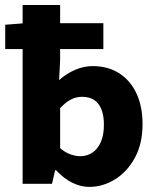

<svg xmlns="http://www.w3.org/2000/svg" viewBox="-24 -720 616 752"><path d="M325.4 12Q292 12 258.7 -4.5Q225.4 -21 195.9 -53.1H191.9L179.7 0H64.6V-700.4H211.5V-483.1L207.5 -406.3Q236.6 -432 270.4 -446.6Q304.1 -461.1 338.9 -461.1Q399.2 -461.1 443.2 -432.8Q487.2 -404.6 510.8 -353.3Q534.3 -302.1 534.3 -233.7Q534.3 -157.7 504.5 -102.6Q474.8 -47.6 427 -17.8Q379.3 12 325.4 12ZM290.9 -108.2Q316.6 -108.2 337.6 -122.1Q358.6 -135.9 370.8 -163.5Q383 -191.2 383 -232Q383 -266.4 373.6 -290.8Q364.3 -315.2 345.3 -328.1Q326.3 -340.9 297.1 -340.9Q274.6 -340.9 254.2 -330.5Q233.8 -320.1 211.5 -296.6V-139.7Q231.4 -122.7 251.8 -115.5Q272.3 -108.2 290.9 -108.2ZM-3.6 -527.7V-623.1L73.3 -629.1H380.8V-527.7Z"/></svg>

Font: Source Sans 3 Variable
Style: Regular
Weight: 200
Designer: Paul D. Hunt
Foundry: Adobe Systems Incorporated
Version: Version 3.026